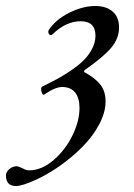

<svg xmlns="http://www.w3.org/2000/svg" viewBox="-77 -436 445 640"><path d="M-23.9 184.1Q-57.1 184.1 -57.1 148.9Q-57.1 137.2 -45.9 127.7Q-34.7 118.2 -22 118.2Q-15.6 118.2 -2 125Q10.3 131.8 20 131.8Q62 131.8 101.8 97.4Q141.6 63 164.8 14.9Q188 -33.2 188 -76.2Q188 -109.4 173.3 -127.7Q158.7 -146 129.9 -146Q107.4 -146 70.8 -121.1Q65.4 -116.7 61.5 -129.9Q60.1 -134.8 60.1 -139.2Q60.1 -145.5 64.9 -147.9Q93.8 -162.1 116.2 -174.3Q138.7 -186.5 163.3 -203.6Q188 -220.7 204.1 -237.3Q220.2 -253.9 230.7 -274.7Q241.2 -295.4 241.2 -316.9Q241.2 -365.2 191.9 -365.2Q143.1 -365.2 98.1 -321.8Q94.2 -317.9 90.1 -319.6Q85.9 -321.3 84.5 -325.9Q83 -330.6 85 -335Q107.4 -370.1 153.1 -393.1Q198.7 -416 241.2 -416Q276.9 -416 298.3 -397.7Q319.8 -379.4 319.8 -344.2Q319.8 -307.6 293.5 -276.6Q267.1 -245.6 209 -205.1Q197.3 -197.3 209 -192.9Q242.2 -174.3 258.5 -152.6Q274.9 -130.9 274.9 -98.1Q274.9 -61.5 253.7 -21.5Q232.4 18.6 198.2 53Q164.1 87.4 123.8 116Q83.5 144.5 43 163.1Q-2.9 184.1 -23.9 184.1Z"/></svg>

Font: Junicode SmCond
Style: Italic
Weight: 400
Width: 4
Italic angle: -11°
Designer: Peter S. Baker
Version: Version 2.206